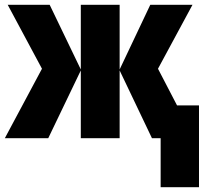

<svg xmlns="http://www.w3.org/2000/svg" viewBox="-21 -573 858 796"><path d="M602 -553 475 -285V-553H314V-285L185 -553H11L153 -288L-1 0H179L314 -281V0H475V-281L609 0H645V203H804V-136H713L634 -288L777 -553Z"/></svg>

Font: Noto Sans Display Condensed Black
Style: Regular
Weight: 900
Width: 3
Designer: Monotype Design team
Foundry: Monotype Imaging Inc.
Version: 1.000